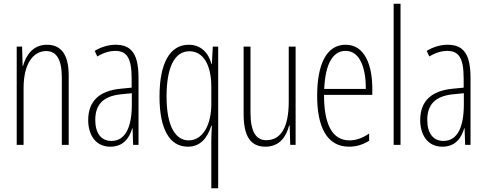

<svg xmlns="http://www.w3.org/2000/svg" viewBox="-20 -780 2622 1034"><path d="M233 -539C158 -539 120 -483 104 -425H102L99 -529H70V0H107V-305C107 -439 160 -505 229 -505C282 -505 313 -463 313 -362V0H350V-373C350 -488 308 -539 233 -539Z M602 -539C565 -539 524 -527 490 -506L504 -476C541 -498 574 -506 600 -506C663 -506 689 -468 689 -356V-308L628 -302C518 -291 455 -238 455 -133C455 -59 491 10 574 10C646 10 677 -38 692 -89H694L697 0H726V-359C726 -487 690 -539 602 -539ZM630 -272 690 -278V-218C690 -100 658 -21 580 -21C526 -21 493 -61 493 -134C493 -218 537 -262 630 -272Z M1118 -20V234H1155V-529H1126L1121 -435H1119C1103 -495 1063 -539 996 -539C894 -539 839 -438 839 -260C839 -83 894 10 992 10C1058 10 1097 -36 1118 -103H1121C1119 -72 1118 -37 1118 -20ZM996 -24C926 -24 877 -98 877 -260C877 -414 918 -504 1000 -504C1074 -504 1118 -432 1118 -312V-220C1118 -104 1070 -24 996 -24Z M1572 -529H1535V-233C1535 -90 1490 -25 1414 -25C1359 -25 1329 -70 1329 -174V-529H1292V-165C1292 -49 1328 10 1409 10C1488 10 1522 -47 1537 -104H1540L1543 0H1572Z M1841 -539C1738 -539 1688 -433 1688 -264C1688 -97 1740 10 1860 10C1902 10 1938 -3 1968 -22V-61C1932 -36 1898 -24 1862 -24C1770 -24 1725 -109 1725 -269H1985V-303C1985 -425 1947 -539 1841 -539ZM1841 -506C1919 -506 1951 -412 1950 -301H1726C1732 -439 1774 -506 1841 -506Z M2137 0V-760H2100V0Z M2390 -539C2353 -539 2312 -527 2278 -506L2292 -476C2329 -498 2362 -506 2388 -506C2451 -506 2477 -468 2477 -356V-308L2416 -302C2306 -291 2243 -238 2243 -133C2243 -59 2279 10 2362 10C2434 10 2465 -38 2480 -89H2482L2485 0H2514V-359C2514 -487 2478 -539 2390 -539ZM2418 -272 2478 -278V-218C2478 -100 2446 -21 2368 -21C2314 -21 2281 -61 2281 -134C2281 -218 2325 -262 2418 -272Z"/></svg>

Font: Noto Sans ExtraCondensed ExtraLight
Style: Regular
Weight: 200
Width: 2
Designer: Monotype Design Team
Foundry: Monotype Imaging Inc.
Version: Version 2.013